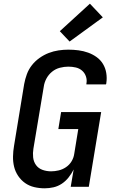

<svg xmlns="http://www.w3.org/2000/svg" viewBox="-20 -1012 640 1040"><path d="M222 8Q193 8 165.5 1.5Q138 -5 116 -20.5Q94 -36 78.5 -59Q63 -82 56.5 -108.5Q50 -135 50.5 -164Q51 -193 56 -222L111 -557Q116 -584 125.5 -610Q135 -636 152.5 -658.5Q170 -681 194 -698Q218 -715 244 -725Q270 -735 297 -739Q324 -743 350 -743Q378 -743 405 -739.5Q432 -736 457 -727Q482 -718 503 -703Q524 -688 537.5 -666Q551 -644 555.5 -617Q560 -590 556 -563Q556 -561 555.5 -559Q555 -557 554 -555H448Q448 -556 448 -557Q448 -558 448 -559Q452 -579 445.5 -598Q439 -617 424.5 -629.5Q410 -642 390.5 -646.5Q371 -651 350 -651Q328 -651 304.5 -645Q281 -639 262 -623.5Q243 -608 231.5 -586.5Q220 -565 217 -542L161 -207Q157 -183 159.5 -159.5Q162 -136 175 -118Q188 -100 210 -92Q232 -84 257 -84Q277 -84 298 -89Q319 -94 337.5 -106.5Q356 -119 367.5 -138Q379 -157 382 -178L404 -313H296L311 -405H528L461 0H363L379 -94Q368 -72 352 -51.5Q336 -31 315 -17Q294 -3 270 2.5Q246 8 222 8ZM357 -787 304 -843 467 -992 537 -918Z"/></svg>

Font: Iosevka Curly SmBdEx
Style: Italic
Weight: 600
Width: 7
Italic angle: -9°
Monospace: yes
Designer: Belleve Invis
Foundry: Belleve Invis
Version: Version 11.1.0; ttfautohint (v1.8.3)